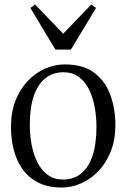

<svg xmlns="http://www.w3.org/2000/svg" viewBox="-20 -826 564 857"><path d="M29 -259.5Q29 -326 49.5 -377.8Q70 -429.5 104.8 -465.5Q139.5 -501.5 182 -520Q224.5 -538.5 269 -538.5Q352 -538.5 401.5 -500.5Q451 -462.5 473 -401Q495 -339.5 495 -268.5Q495 -202.5 474.5 -150.5Q454 -98.5 419.5 -62.5Q385 -26.5 342.5 -7.8Q300 11 256 11Q194 11 150.5 -11.2Q107 -33.5 80.2 -71.5Q53.5 -109.5 41.2 -158Q29 -206.5 29 -259.5ZM262 -24.5Q308.5 -24.5 341.8 -51.2Q375 -78 392.8 -130.2Q410.5 -182.5 410.5 -259.5Q410.5 -305.5 402.5 -349Q394.5 -392.5 377 -427.5Q359.5 -462.5 331.5 -483Q303.5 -503.5 263 -503.5Q216.5 -503.5 182.8 -477Q149 -450.5 131 -398.2Q113 -346 113 -268.5Q113 -222 121.5 -178.2Q130 -134.5 147.8 -99.8Q165.5 -65 193.8 -44.8Q222 -24.5 262 -24.5ZM227.5 -604.5 115.5 -790.5 136.5 -806 262 -675.5 387.5 -806 408.5 -790.5 296.5 -604.5Z"/></svg>

Font: Merriweather 96pt Light
Style: Regular
Weight: 300
Version: Version 2.100